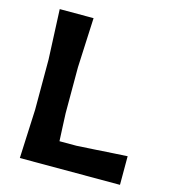

<svg xmlns="http://www.w3.org/2000/svg" viewBox="-107 -800 794 888"><g transform="rotate(15 290.0 -356.5)"><path d="M69.5 0Q72 -57.5 74.5 -112Q77 -166.5 80 -233.5V-474.5Q77 -544 74.5 -599Q72 -654 69.5 -713H231.5Q229 -654 226.2 -599Q223.5 -544 220.5 -474.5V-255Q222 -218.5 223.5 -186Q225 -153.5 226.5 -122.5H307.5Q361 -125.5 401.5 -128Q442 -130.5 477.2 -132.8Q512.5 -135 549 -137V0Z"/></g></svg>

Font: Commissioner Loud SemiBold
Style: Regular
Weight: 600
Designer: Kostas Bartsokas
Foundry: Kostas Bartsokas
Version: Version 1.000; ttfautohint (v1.8.3)